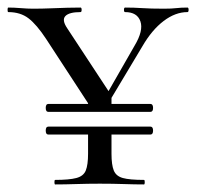

<svg xmlns="http://www.w3.org/2000/svg" viewBox="-25 -488 526 508"><path d="M103 -153H373Q380 -153 380 -142.5Q380 -132 373 -132H103Q96 -132 96 -142.5Q96 -153 103 -153ZM103 -213H373Q380 -213 380 -202.5Q380 -192 373 -192H103Q96 -192 96 -202.5Q96 -213 103 -213ZM233 -196 331 -367Q355 -407 346.5 -431.5Q338 -456 306 -456Q303 -456 303 -462Q303 -468 306 -468Q330 -468 351.5 -466.5Q373 -465 409 -465Q429 -465 441.5 -466.5Q454 -468 471 -468Q474 -468 474 -462Q474 -456 471 -456Q439 -456 408 -432.5Q377 -409 352 -366L249 -194ZM221 -195 97 -385Q72 -423 50.5 -439.5Q29 -456 -3 -456Q-5 -456 -5 -462Q-5 -468 -3 -468Q12 -468 30 -466.5Q48 -465 62 -465Q86 -465 109.5 -466Q133 -467 153 -467.5Q173 -468 188 -468Q191 -468 191 -462Q191 -456 188 -456Q158 -456 148 -445.5Q138 -435 153 -413L270 -235ZM270 -141V-81Q270 -52 276 -37Q282 -22 300 -17Q318 -12 356 -12Q358 -12 358 -6Q358 0 356 0Q332 0 303 -1Q274 -2 239 -2Q207 -2 176.5 -1Q146 0 121 0Q119 0 119 -6Q119 -12 121 -12Q158 -12 177 -17Q196 -22 202 -37Q208 -52 208 -81V-141ZM208 -200V-228L270 -237V-200Z"/></svg>

Font: Cormorant Light
Style: Regular
Weight: 400
Version: Version 4.000